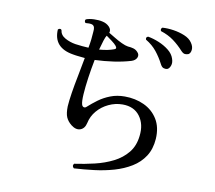

<svg xmlns="http://www.w3.org/2000/svg" viewBox="-89 -908 1177 1049"><g transform="rotate(10 500.0 -383.0)"><path d="M386 38Q372 26 383 13Q439 5 494 -8Q549 -21 595.5 -44.5Q642 -68 672.5 -105.5Q703 -143 709 -199Q717 -264 684.5 -308Q652 -352 588 -352Q548 -352 511 -334.5Q474 -317 448.5 -287Q423 -257 415 -219Q408 -187 384 -178.5Q360 -170 332 -192Q311 -209 302 -230Q293 -251 294 -290Q296 -321 303 -366Q310 -411 320.5 -463Q331 -515 340 -566Q324 -568 307 -569.5Q290 -571 274 -574Q162 -592 168 -694Q173 -699 178.5 -699.5Q184 -700 188 -695Q191 -667 218 -652Q245 -637 276 -632Q296 -629 314.5 -627.5Q333 -626 350 -625Q355 -651 357.5 -673.5Q360 -696 361 -715Q363 -732 360 -740.5Q357 -749 349 -753Q343 -756 330 -756Q317 -756 311 -755Q306 -759 305.5 -765Q305 -771 309 -775Q327 -782 353.5 -783Q380 -784 401 -779Q424 -774 439 -758.5Q454 -743 448 -725Q462 -717 483 -704Q504 -691 525.5 -681Q547 -671 561 -669Q578 -668 592 -664Q606 -660 616 -649Q630 -635 623 -618.5Q616 -602 594 -595Q551 -582 499.5 -574.5Q448 -567 395 -565Q385 -515 377.5 -462.5Q370 -410 367.5 -369.5Q365 -329 370 -313Q373 -303 381 -300.5Q389 -298 397 -306Q420 -327 448.5 -348Q477 -369 513 -383Q549 -397 592 -397Q651 -397 699.5 -374.5Q748 -352 775.5 -307.5Q803 -263 799 -198Q795 -141 769 -101Q743 -61 700.5 -35Q658 -9 606 6Q554 21 497 28Q440 35 386 38ZM793 -585Q783 -583 773 -586.5Q763 -590 755 -606Q737 -641 713 -671Q689 -701 652 -723Q647 -737 661 -741Q690 -736 721.5 -723Q753 -710 777.5 -690.5Q802 -671 810 -646Q818 -624 811.5 -606.5Q805 -589 793 -585ZM895 -686Q886 -682 875.5 -682.5Q865 -683 853 -696Q827 -725 796.5 -747.5Q766 -770 725 -783Q721 -788 722.5 -794Q724 -800 729 -803Q758 -805 791 -800Q824 -795 853 -783Q882 -771 896 -750Q910 -730 908 -711.5Q906 -693 895 -686ZM409 -625Q434 -627 454 -631Q474 -635 490 -641Q506 -646 494 -661Q487 -670 468.5 -684Q450 -698 437 -707Q431 -699 424 -677Q417 -655 409 -625Z"/></g></svg>

Font: Zen Old Mincho Medium
Style: Regular
Weight: 500
Designer: Yoshimichi Ohira
Foundry: Positype
Version: Version 1.500